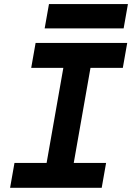

<svg xmlns="http://www.w3.org/2000/svg" viewBox="-20 -899 632 919"><path d="M28.3 0H466.8L487.8 -119.1H333L413.1 -574.2H567.9L588.9 -693.4H150.4L129.4 -574.2H283.2L203.1 -119.1H49.3ZM193.8 -763.2H571.8L592.3 -879.4H214.4Z"/></svg>

Font: Cascadia Code
Style: Bold Italic
Weight: 700
Italic angle: -10°
Monospace: yes
Designer: Aaron Bell
Foundry: Saja Typeworks
Version: Version 2404.023